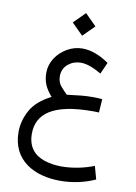

<svg xmlns="http://www.w3.org/2000/svg" viewBox="-109 -777 837 1183"><g transform="rotate(10 309.5 -185.5)"><path d="M521 -203.1C507.3 -203.6 497.1 -204.6 490.2 -205.1C482.9 -205.6 473.6 -205.6 462.4 -205.6C437 -205.6 412.1 -204.6 387.7 -202.1C363.3 -199.7 334.5 -196.3 301.3 -191.9C288.1 -204.1 274.9 -218.8 260.7 -235.4C246.6 -251.5 239.3 -272 239.3 -296.9C239.3 -329.1 251 -354.5 273.9 -373.5C296.9 -392.1 323.2 -401.4 353.5 -401.4C388.7 -401.4 431.6 -386.2 482.4 -356.4L514.6 -428.7C455.6 -469.2 399.9 -489.3 348.6 -489.3C314.5 -489.3 282.7 -480.5 252.9 -463.4C223.1 -446.3 198.7 -423.3 180.7 -395.5C162.6 -367.2 153.3 -336.4 153.3 -303.7C153.3 -252.4 168.5 -210.9 211.4 -162.6C151.4 -132.3 108.9 -95.2 85 -51.8C60.5 -7.8 48.3 38.1 48.3 85.4C48.3 265.1 194.3 337.4 351.1 337.4C428.7 337.4 502 321.8 570.3 291L547.9 209.5C491.7 232.4 416.5 249 344.7 249C307.1 249 272.5 243.7 239.7 233.4C174.8 212.4 130.9 165.5 130.9 81.5C130.9 -43.5 228.5 -119.6 474.6 -119.6H491.2C496.6 -119.6 504.4 -119.1 515.6 -118.7ZM260.3 -637.2 331.1 -566.4 401.9 -637.2 331.1 -708Z"/></g></svg>

Font: Vazirmatn
Style: Regular
Weight: 400
Designer: Saber Rastikerdar
Foundry: Saber Rastikerdar
Version: Version 33.003